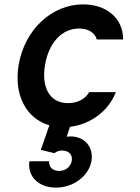

<svg xmlns="http://www.w3.org/2000/svg" viewBox="-20 -570 640 875"><path d="M204 165H114C104 233 155 285 235 285C315 285 385 232 397 163C408 94 357 43 284 53L299 8C392 -3 475 -64 508 -150H386C370 -119 333 -100 290 -100C208 -100 168 -169 185 -273C202 -375 262 -440 340 -440C382 -440 413 -421 421 -390H541C542 -485 467 -550 359 -550C215 -550 92 -434 65 -274C42 -137 100 -29 205 1L166 113L228 128C238 120 250 116 264 116C293 116 312 135 307 163C302 190 279 209 249 209C220 209 202 191 204 165Z"/></svg>

Font: CommitMono
Style: Bold Italic
Weight: 700
Monospace: yes
Designer: Eigil Nikolajsen
Foundry: Eigil Nikolajsen
Version: Version 1.143